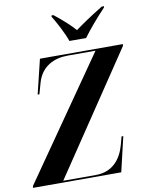

<svg xmlns="http://www.w3.org/2000/svg" viewBox="-122 -1016 843 1088"><g transform="rotate(-10 299.5 -472.0)"><path d="M326 -784H422C457 -832 502 -884 552 -937L553 -944H540C474 -904 417 -865 379 -837C352 -868 316 -901 262 -944H251L250 -937C272 -902 310 -831 326 -784ZM-22 0H486L533 -200H523L511 -155C489 -73 437 -10 342 -10H154L620 -704L621 -714H144L96 -516H106L124 -580C150 -670 223 -704 302 -704H462L-20 -11Z"/></g></svg>

Font: Noto Serif Display Condensed
Style: Bold Italic
Weight: 700
Width: 3
Italic angle: -12°
Designer: Monotype Design Team
Foundry: Monotype Imaging Inc.
Version: Version 2.009